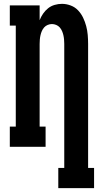

<svg xmlns="http://www.w3.org/2000/svg" viewBox="-20 -763 540 998"><path d="M283 215V110H314V-535Q314 -546 313 -557.5Q312 -569 309.5 -580Q307 -591 302.5 -601.5Q298 -612 290.5 -620.5Q283 -629 272 -633.5Q261 -638 250 -638Q239 -638 228 -633.5Q217 -629 209.5 -620.5Q202 -612 197.5 -601.5Q193 -591 190.5 -580Q188 -569 187 -557.5Q186 -546 186 -535V-105H217V0H31V-105H62V-630H31V-735H186V-658Q193 -676 204 -692Q215 -708 230 -720Q245 -732 264 -737.5Q283 -743 302 -743Q325 -743 347.5 -734.5Q370 -726 386 -709Q402 -692 412 -671Q422 -650 428 -627.5Q434 -605 436 -581.5Q438 -558 438 -535V110H469V215Z"/></svg>

Font: Iosevka Curly Slab Extrabold
Style: Regular
Weight: 800
Monospace: yes
Designer: Belleve Invis
Foundry: Belleve Invis
Version: Version 22.1.2; ttfautohint (v1.8.4)